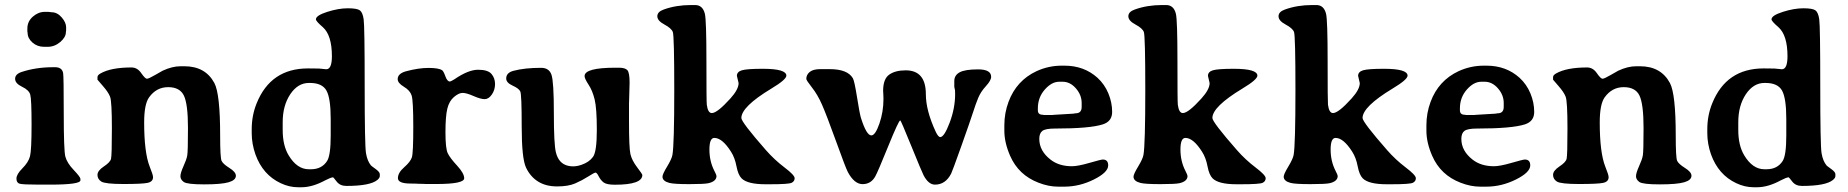

<svg xmlns="http://www.w3.org/2000/svg" viewBox="-20 -749 7519 781"><path d="M91.3 -633.3Q91.3 -661.6 113.5 -681.2Q135.7 -700.7 161.6 -700.7H177.2Q184.6 -699.2 189.5 -699.2Q212.9 -699.2 231 -678.2Q249 -657.2 249 -638.2V-625.5Q248 -620.6 248 -618.2Q248 -597.7 225.1 -578.1Q202.1 -558.6 174.3 -558.6H159.2Q131.8 -558.6 112.1 -575.9Q92.3 -593.3 92.3 -615.7L91.3 -620.6ZM184.1 2H137.7Q72.8 2 59.8 -1.7Q46.9 -5.4 46.9 -22.7Q46.9 -40 71.3 -64.5Q95.7 -88.9 102.1 -113.5Q108.4 -138.2 108.4 -241.9Q108.4 -345.7 103 -364.3Q97.7 -382.8 69.6 -396.2Q41.5 -409.7 41.5 -428.5Q41.5 -447.3 67.4 -456.1Q126 -475.6 196.8 -475.6H204.1Q232.4 -475.6 236.8 -451.7Q239.3 -438 239.3 -287.8Q239.3 -137.7 245.8 -112.1Q252.4 -86.4 279.8 -57.6Q307.1 -28.8 307.1 -21.5V-15.6Q307.1 2 184.1 2Z M939.5 -34.2Q939.5 -16.1 909.9 -7.6Q880.4 1 810.8 1Q741.2 1 727.5 -8.8Q713.9 -18.6 713.9 -32Q713.9 -45.4 726.3 -72.8Q738.8 -100.1 741.7 -116.7Q744.6 -133.3 744.6 -229Q744.6 -324.7 728.3 -359.6Q711.9 -394.5 664.1 -394.5Q616.2 -394.5 586.4 -353Q566.4 -325.2 566.4 -251Q566.4 -128.4 588.9 -71.3Q602.5 -38.1 602.5 -28.3Q602.5 -9.8 580.1 -5.1Q557.6 -0.5 482.7 -0.5Q407.7 -0.5 392.1 -10.5Q376.5 -20.5 376.5 -37.6Q376.5 -54.7 402.3 -71.8Q428.2 -88.9 431.6 -102.8Q435.1 -116.7 435.1 -226.8Q435.1 -336.9 427.7 -355.7Q420.4 -374.5 398.4 -399.4Q376.5 -424.3 376.5 -424.8V-435.1Q376.5 -443.4 388.7 -450.2Q431.2 -474.6 515.1 -474.6Q538.6 -474.6 554.4 -451.7Q570.3 -428.7 577.6 -428.7Q585 -428.7 612.1 -444.6Q639.2 -460.4 641.6 -461.4Q680.7 -479.5 714.4 -479.5H730Q815.4 -479.5 852.1 -411.1Q875.5 -366.7 875.5 -197.8Q875.5 -107.4 881.3 -94.7Q887.2 -82 913.3 -65.7Q939.5 -49.3 939.5 -34.2Z M1236.3 -60.5H1244.6Q1289.1 -60.5 1310.5 -94.2Q1325.2 -117.2 1325.2 -197.3V-265.1Q1325.2 -349.6 1307.9 -380.6Q1290.5 -411.6 1240.7 -411.6H1236.3Q1191.4 -411.6 1160.6 -365.5Q1129.9 -319.3 1129.9 -252V-220.2Q1129.9 -157.7 1153.8 -117.7Q1188 -60.5 1236.3 -60.5ZM1307.1 -467.3Q1330.1 -467.3 1330.1 -520Q1330.1 -606 1293 -638.7Q1265.1 -662.6 1265.1 -670.4Q1265.1 -686 1311 -700.7Q1356.9 -715.3 1394.5 -715.3Q1432.1 -715.3 1443.6 -707Q1455.1 -698.7 1459.2 -670.9Q1463.4 -643.1 1463.4 -400.1Q1463.4 -157.2 1468.8 -125.7Q1474.1 -94.2 1488.8 -76.2Q1489.7 -74.7 1507.3 -62Q1524.9 -49.3 1524.9 -41V-32.7Q1524.9 -25.4 1515.1 -17.1Q1485.8 7.3 1388.7 7.3Q1363.3 7.3 1349.6 -10.3Q1335.9 -27.8 1335 -27.8Q1325.7 -27.3 1303.2 -15.6Q1251 12.7 1206.5 12.7Q1205.6 12.7 1205.1 12.7H1192.4Q1156.7 12.7 1121.6 -3.9Q1048.8 -38.1 1019 -121.1Q1003.9 -164.1 1003.9 -207.5V-220.7Q1003.9 -222.2 1003.9 -223.1Q1003.9 -279.3 1023.9 -328.6Q1081.1 -470.7 1232.9 -470.7Q1270.5 -470.7 1277.3 -470.2L1287.6 -469.2Q1304.2 -467.3 1307.1 -467.3Z M1868.2 -23.9Q1868.2 -0.5 1754.9 -0.5H1712.9L1702.6 -1Q1692.4 -1.5 1681.6 -1.5L1671.4 -2Q1661.1 -2.4 1649.9 -2.4Q1598.6 -2.4 1598.6 -24.4Q1598.6 -46.4 1624.3 -68.8Q1649.9 -91.3 1655.5 -109.4Q1661.1 -127.4 1661.1 -233.4Q1661.1 -339.4 1654.5 -360.4Q1647.9 -381.3 1622.8 -396.2Q1597.7 -411.1 1597.7 -427.2Q1597.7 -449.7 1631.3 -459Q1682.1 -472.7 1723.1 -472.7Q1764.2 -472.7 1778.3 -463.4Q1784.2 -459.5 1791.7 -438.5Q1799.3 -417.5 1809.6 -417.5Q1814 -417.5 1828.1 -426.3Q1884.8 -465.3 1924.8 -465.3Q1964.8 -465.3 1979.2 -448.2Q1993.7 -431.2 1993.7 -407.2Q1993.7 -383.3 1980.7 -364.5Q1967.8 -345.7 1951.4 -345.7Q1935.1 -345.7 1906.2 -358.4Q1877.4 -371.1 1861.8 -371.1Q1846.2 -371.1 1826.7 -354.5Q1807.1 -337.9 1799.6 -307.1Q1792 -276.4 1792 -210.7Q1792 -145 1801.3 -125.7Q1810.5 -106.4 1839.4 -75.2Q1868.2 -43.9 1868.2 -23.9Z M2592.8 -37.1Q2592.8 2.4 2481 2.4Q2447.8 2.4 2435.5 -6.8Q2423.3 -16.1 2415.5 -31.5Q2407.7 -46.9 2402.6 -46.9Q2397.5 -46.9 2372.6 -31Q2347.7 -15.1 2319.6 -2.9Q2291.5 9.3 2246.1 9.3Q2200.7 9.3 2169.2 -10.3Q2137.7 -29.8 2119.9 -66.9Q2102.1 -104 2102.1 -234.4Q2102.1 -364.7 2096.4 -377Q2090.8 -389.2 2064.9 -400.9Q2039.1 -412.6 2039.1 -429.7Q2039.1 -453.1 2068.4 -460.9Q2113.8 -473.1 2181.2 -473.1Q2213.4 -473.1 2223.1 -445.3Q2232.9 -417.5 2232.9 -290Q2232.9 -162.6 2241.2 -129.4Q2252.4 -83.5 2290.5 -74.7Q2300.3 -72.3 2310.5 -72.3Q2328.1 -72.3 2346.7 -79.1Q2377 -89.8 2392.3 -111.1Q2407.7 -132.3 2407.7 -220.2Q2407.7 -308.1 2398.9 -344.2Q2390.1 -380.4 2374 -404.8Q2357.9 -429.2 2357.9 -439.5Q2357.9 -473.6 2483.9 -473.6H2497.6Q2522.9 -473.6 2532 -463.6Q2541 -453.6 2541 -412.6L2539.1 -341.8L2538.6 -327.1V-254.9Q2538.6 -147.5 2544.4 -122.1Q2550.3 -96.7 2571.5 -68.8Q2592.8 -41 2592.8 -37.1Z M3082.5 -469.2Q3178.2 -469.2 3178.7 -441.4Q3178.7 -425.3 3117.7 -388.7Q2995.6 -314.9 2995.6 -269Q2995.6 -252.4 3095.2 -138.7Q3129.9 -99.1 3171.1 -67.9Q3212.4 -36.6 3212.4 -24.2Q3212.4 -11.7 3200.4 -5.6Q3188.5 0.5 3112.8 0.5H3093.8Q3020.5 0.5 2996.6 -23.4Q2982.4 -37.6 2975.8 -72.5Q2969.2 -107.4 2953.6 -131.8Q2918 -188 2885.7 -188Q2865.7 -188 2865.7 -140.6Q2865.7 -93.3 2885.7 -54.2Q2894.5 -37.1 2894.5 -33.2Q2894.5 -11.7 2862.3 -3.9Q2845.7 0 2783.9 0Q2722.2 0 2703.1 -4.9Q2674.8 -12.2 2674.8 -30.3Q2674.8 -40.5 2693.6 -71.5Q2712.4 -102.5 2715.3 -119.1Q2722.7 -161.1 2722.7 -382.3Q2722.7 -603.5 2716.8 -618.9Q2710.9 -634.3 2682.4 -649.4Q2653.8 -664.6 2653.8 -682.9Q2653.8 -701.2 2680.2 -710.4Q2730.5 -728.5 2790.5 -728.5H2807.6Q2838.4 -728.5 2847.2 -692.9Q2853.5 -667.5 2853.5 -500.7Q2853.5 -334 2855 -323.2Q2859.4 -289.1 2875.5 -289.1Q2897.5 -289.1 2951.2 -348.6Q2984.4 -385.3 2984.4 -411.1L2977.5 -440.4Q2977.5 -457 2997.8 -463.1Q3018.1 -469.2 3082.5 -469.2Z M3664.1 -462.9Q3746.1 -462.9 3746.1 -365.7Q3746.1 -299.8 3786.1 -213.4Q3796.4 -191.4 3804.7 -191.4Q3820.8 -191.4 3843 -250.2Q3865.2 -309.1 3865.2 -366.2L3864.7 -381.8L3861.8 -395.5V-419.4Q3861.8 -442.9 3883.5 -454.8Q3905.3 -466.8 3958.5 -466.8Q4011.7 -466.8 4011.7 -436.5Q4011.7 -421.9 3990.5 -398.7Q3969.2 -375.5 3959 -350.6Q3948.7 -325.7 3938 -292Q3927.2 -258.3 3890.4 -154.8Q3853.5 -51.3 3849.1 -43Q3826.2 2 3783.2 2Q3756.8 2 3736.8 -36.1Q3729.5 -50.3 3687 -154.8Q3644.5 -259.3 3642.1 -259.3Q3635.7 -259.3 3593 -154.1Q3550.3 -48.8 3540 -30.8Q3522.5 0 3488.8 0Q3455.1 0 3428.7 -49.3Q3419.9 -65.9 3380.9 -174.1Q3341.8 -282.2 3323.7 -323.2Q3305.7 -364.3 3282.7 -393.3Q3259.8 -422.4 3259.8 -428.2Q3259.8 -444.8 3273.7 -456.3Q3287.6 -467.8 3316.9 -467.8H3354.5Q3427.7 -467.8 3449.2 -430.7Q3455.6 -419.9 3466.1 -353.8Q3476.6 -287.6 3481.9 -270Q3504.4 -198.2 3524.4 -198.2Q3540.5 -198.2 3557.1 -246.1Q3573.7 -293.9 3573.7 -346.7L3573.2 -362.8L3572.3 -379.4Q3572.3 -427.7 3596.9 -445.3Q3621.6 -462.9 3664.1 -462.9Z M4302.7 -416.5H4288.6Q4257.8 -416.5 4229.7 -384.5Q4201.7 -352.5 4201.7 -308.1V-300.3Q4201.7 -282.2 4221.7 -282.2L4226.6 -281.2H4261.2L4263.7 -281.7L4345.2 -286.6Q4352.5 -288.1 4355 -288.1Q4379.9 -288.1 4379.9 -314V-330.1Q4379.9 -362.8 4356.4 -389.6Q4333 -416.5 4302.7 -416.5ZM4207.5 -184.1Q4207.5 -135.3 4253.4 -99.6Q4287.6 -72.8 4340.3 -72.8Q4364.3 -72.8 4411.4 -86.4Q4458.5 -100.1 4465.8 -100.1Q4487.8 -100.1 4487.8 -76.2Q4487.8 -47.9 4429.4 -18.8Q4371.1 10.3 4308.6 10.3H4287.1Q4286.1 10.3 4284.7 10.3Q4245.1 10.3 4204.1 -5.9Q4123 -37.1 4088.9 -115.2Q4065.4 -168.9 4065.4 -217.3V-239.7Q4065.4 -289.1 4082.5 -335Q4114.7 -421.4 4196.3 -459.5Q4245.1 -481.9 4298.8 -481.9H4310.1Q4389.6 -481.9 4444.3 -432.6Q4473.1 -406.2 4488.5 -369.1Q4503.9 -332 4503.9 -293.7Q4503.9 -255.4 4466.3 -243.2Q4413.6 -226.1 4271 -226.1Q4232.9 -226.1 4220.2 -216.6Q4207.5 -207 4207.5 -184.1Z M4998.5 -469.2Q5094.2 -469.2 5094.7 -441.4Q5094.7 -425.3 5033.7 -388.7Q4911.6 -314.9 4911.6 -269Q4911.6 -252.4 5011.2 -138.7Q5045.9 -99.1 5087.2 -67.9Q5128.4 -36.6 5128.4 -24.2Q5128.4 -11.7 5116.5 -5.6Q5104.5 0.5 5028.8 0.5H5009.8Q4936.5 0.5 4912.6 -23.4Q4898.4 -37.6 4891.8 -72.5Q4885.3 -107.4 4869.6 -131.8Q4834 -188 4801.8 -188Q4781.7 -188 4781.7 -140.6Q4781.7 -93.3 4801.8 -54.2Q4810.5 -37.1 4810.5 -33.2Q4810.5 -11.7 4778.3 -3.9Q4761.7 0 4700 0Q4638.2 0 4619.1 -4.9Q4590.8 -12.2 4590.8 -30.3Q4590.8 -40.5 4609.6 -71.5Q4628.4 -102.5 4631.3 -119.1Q4638.7 -161.1 4638.7 -382.3Q4638.7 -603.5 4632.8 -618.9Q4627 -634.3 4598.4 -649.4Q4569.8 -664.6 4569.8 -682.9Q4569.8 -701.2 4596.2 -710.4Q4646.5 -728.5 4706.5 -728.5H4723.6Q4754.4 -728.5 4763.2 -692.9Q4769.5 -667.5 4769.5 -500.7Q4769.5 -334 4771 -323.2Q4775.4 -289.1 4791.5 -289.1Q4813.5 -289.1 4867.2 -348.6Q4900.4 -385.3 4900.4 -411.1L4893.6 -440.4Q4893.6 -457 4913.8 -463.1Q4934.1 -469.2 4998.5 -469.2Z M5609.4 -469.2Q5705.1 -469.2 5705.6 -441.4Q5705.6 -425.3 5644.5 -388.7Q5522.5 -314.9 5522.5 -269Q5522.5 -252.4 5622.1 -138.7Q5656.7 -99.1 5698 -67.9Q5739.3 -36.6 5739.3 -24.2Q5739.3 -11.7 5727.3 -5.6Q5715.3 0.5 5639.6 0.5H5620.6Q5547.4 0.5 5523.4 -23.4Q5509.3 -37.6 5502.7 -72.5Q5496.1 -107.4 5480.5 -131.8Q5444.8 -188 5412.6 -188Q5392.6 -188 5392.6 -140.6Q5392.6 -93.3 5412.6 -54.2Q5421.4 -37.1 5421.4 -33.2Q5421.4 -11.7 5389.2 -3.9Q5372.6 0 5310.8 0Q5249 0 5230 -4.9Q5201.7 -12.2 5201.7 -30.3Q5201.7 -40.5 5220.5 -71.5Q5239.3 -102.5 5242.2 -119.1Q5249.5 -161.1 5249.5 -382.3Q5249.5 -603.5 5243.7 -618.9Q5237.8 -634.3 5209.2 -649.4Q5180.7 -664.6 5180.7 -682.9Q5180.7 -701.2 5207 -710.4Q5257.3 -728.5 5317.4 -728.5H5334.5Q5365.2 -728.5 5374 -692.9Q5380.4 -667.5 5380.4 -500.7Q5380.4 -334 5381.8 -323.2Q5386.2 -289.1 5402.3 -289.1Q5424.3 -289.1 5478 -348.6Q5511.2 -385.3 5511.2 -411.1L5504.4 -440.4Q5504.4 -457 5524.7 -463.1Q5544.9 -469.2 5609.4 -469.2Z M6019.5 -416.5H6005.4Q5974.6 -416.5 5946.5 -384.5Q5918.5 -352.5 5918.5 -308.1V-300.3Q5918.5 -282.2 5938.5 -282.2L5943.4 -281.2H5978L5980.5 -281.7L6062 -286.6Q6069.3 -288.1 6071.8 -288.1Q6096.7 -288.1 6096.7 -314V-330.1Q6096.7 -362.8 6073.2 -389.6Q6049.8 -416.5 6019.5 -416.5ZM5924.3 -184.1Q5924.3 -135.3 5970.2 -99.6Q6004.4 -72.8 6057.1 -72.8Q6081.1 -72.8 6128.2 -86.4Q6175.3 -100.1 6182.6 -100.1Q6204.6 -100.1 6204.6 -76.2Q6204.6 -47.9 6146.2 -18.8Q6087.9 10.3 6025.4 10.3H6003.9Q6002.9 10.3 6001.5 10.3Q5961.9 10.3 5920.9 -5.9Q5839.8 -37.1 5805.7 -115.2Q5782.2 -168.9 5782.2 -217.3V-239.7Q5782.2 -289.1 5799.3 -335Q5831.5 -421.4 5913.1 -459.5Q5961.9 -481.9 6015.6 -481.9H6026.9Q6106.4 -481.9 6161.1 -432.6Q6189.9 -406.2 6205.3 -369.1Q6220.7 -332 6220.7 -293.7Q6220.7 -255.4 6183.1 -243.2Q6130.4 -226.1 5987.8 -226.1Q5949.7 -226.1 5937 -216.6Q5924.3 -207 5924.3 -184.1Z M6860.4 -34.2Q6860.4 -16.1 6830.8 -7.6Q6801.3 1 6731.7 1Q6662.1 1 6648.4 -8.8Q6634.8 -18.6 6634.8 -32Q6634.8 -45.4 6647.2 -72.8Q6659.7 -100.1 6662.6 -116.7Q6665.5 -133.3 6665.5 -229Q6665.5 -324.7 6649.2 -359.6Q6632.8 -394.5 6585 -394.5Q6537.1 -394.5 6507.3 -353Q6487.3 -325.2 6487.3 -251Q6487.3 -128.4 6509.8 -71.3Q6523.4 -38.1 6523.4 -28.3Q6523.4 -9.8 6501 -5.1Q6478.5 -0.5 6403.6 -0.5Q6328.6 -0.5 6313 -10.5Q6297.4 -20.5 6297.4 -37.6Q6297.4 -54.7 6323.2 -71.8Q6349.1 -88.9 6352.5 -102.8Q6356 -116.7 6356 -226.8Q6356 -336.9 6348.6 -355.7Q6341.3 -374.5 6319.3 -399.4Q6297.4 -424.3 6297.4 -424.8V-435.1Q6297.4 -443.4 6309.6 -450.2Q6352.1 -474.6 6436 -474.6Q6459.5 -474.6 6475.3 -451.7Q6491.2 -428.7 6498.5 -428.7Q6505.9 -428.7 6533 -444.6Q6560.1 -460.4 6562.5 -461.4Q6601.6 -479.5 6635.3 -479.5H6650.9Q6736.3 -479.5 6772.9 -411.1Q6796.4 -366.7 6796.4 -197.8Q6796.4 -107.4 6802.2 -94.7Q6808.1 -82 6834.2 -65.7Q6860.4 -49.3 6860.4 -34.2Z M7157.2 -60.5H7165.5Q7210 -60.5 7231.4 -94.2Q7246.1 -117.2 7246.1 -197.3V-265.1Q7246.1 -349.6 7228.8 -380.6Q7211.4 -411.6 7161.6 -411.6H7157.2Q7112.3 -411.6 7081.5 -365.5Q7050.8 -319.3 7050.8 -252V-220.2Q7050.8 -157.7 7074.7 -117.7Q7108.9 -60.5 7157.2 -60.5ZM7228 -467.3Q7251 -467.3 7251 -520Q7251 -606 7213.9 -638.7Q7186 -662.6 7186 -670.4Q7186 -686 7231.9 -700.7Q7277.8 -715.3 7315.4 -715.3Q7353 -715.3 7364.5 -707Q7376 -698.7 7380.1 -670.9Q7384.3 -643.1 7384.3 -400.1Q7384.3 -157.2 7389.6 -125.7Q7395 -94.2 7409.7 -76.2Q7410.6 -74.7 7428.2 -62Q7445.8 -49.3 7445.8 -41V-32.7Q7445.8 -25.4 7436 -17.1Q7406.7 7.3 7309.6 7.3Q7284.2 7.3 7270.5 -10.3Q7256.8 -27.8 7255.9 -27.8Q7246.6 -27.3 7224.1 -15.6Q7171.9 12.7 7127.4 12.7Q7126.5 12.7 7126 12.7H7113.3Q7077.6 12.7 7042.5 -3.9Q6969.7 -38.1 6939.9 -121.1Q6924.8 -164.1 6924.8 -207.5V-220.7Q6924.8 -222.2 6924.8 -223.1Q6924.8 -279.3 6944.8 -328.6Q7002 -470.7 7153.8 -470.7Q7191.4 -470.7 7198.2 -470.2L7208.5 -469.2Q7225.1 -467.3 7228 -467.3Z"/></svg>

Font: Averia Serif Libre RX
Style: Bold
Weight: 700
Version: Version 1.002